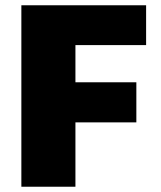

<svg xmlns="http://www.w3.org/2000/svg" viewBox="-20 -708 609 728"><path d="M61 0V-688H534V-537H266V-396H497V-244H266V0Z"/></svg>

Font: Saira Thin ExtraBold
Style: Regular
Weight: 800
Version: Version 1.101